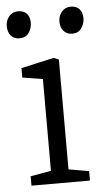

<svg xmlns="http://www.w3.org/2000/svg" viewBox="-66 -719 404 752"><g transform="rotate(-5 136.0 -342.5)"><path d="M27 0V-37L108 -51V-412L28 -425V-462L157 -491L177 -483V-51L257 -37V0ZM238 -579Q217 -579 204.5 -593.5Q192 -608 192 -630Q192 -653 205.5 -669Q219 -685 241 -685Q263 -685 275 -672Q287 -659 287 -636Q287 -614 274.5 -596.5Q262 -579 238 -579ZM31 -579Q9 -579 -3 -593.5Q-15 -608 -15 -630Q-15 -653 -1.5 -669Q12 -685 34 -685Q56 -685 68 -672Q80 -659 80 -636Q80 -614 67.5 -596.5Q55 -579 31 -579Z"/></g></svg>

Font: Faustina Light
Style: Regular
Weight: 300
Designer: Alfonso Garcia
Foundry: http://www.omnibus-type.com
Version: Version 1.200